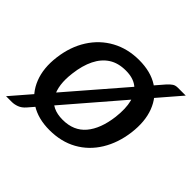

<svg xmlns="http://www.w3.org/2000/svg" viewBox="-159 -702 890 890"><g transform="rotate(45 285.5 -257.5)"><path d="M-8 38 479 -526Q492 -540 502 -546.5Q512 -553 528 -553H579L96 8Q81 25 63.5 31.5Q46 38 30 38ZM310 -517Q386 -517 436.5 -484.5Q487 -452 509.5 -393Q532 -334 522 -255Q512 -177 475.5 -117.5Q439 -58 380.5 -25.5Q322 7 245 7Q171 7 119.5 -25.5Q68 -58 44.5 -117.5Q21 -177 31 -255Q41 -334 78.5 -393Q116 -452 175.5 -484.5Q235 -517 310 -517ZM255 -70Q327 -70 367.5 -118Q408 -166 419 -254Q426 -314 415.5 -355Q405 -396 376.5 -417.5Q348 -439 301 -439Q251 -439 217 -417Q183 -395 162.5 -353.5Q142 -312 135 -254Q124 -169 153 -119.5Q182 -70 255 -70Z"/></g></svg>

Font: Aleo Medium
Style: Italic
Weight: 500
Italic angle: -7°
Designer: Alessio Laiso
Foundry: Alessio Laiso
Version: Version 2.001;gftools[0.9.29]